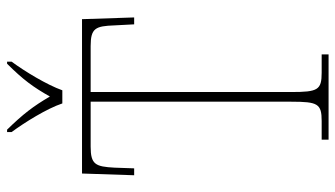

<svg xmlns="http://www.w3.org/2000/svg" viewBox="-228 -744 971 556"><g transform="rotate(-90 258.0 -465.5)"><path d="M237 -771H275C291 -816 330 -880 358 -918V-931H352C306 -885 284 -855 257 -807C229 -855 206 -885 161 -931H154V-918C182 -880 222 -816 237 -771ZM132 0H379V-20H326C276 -20 270 -31 270 -108V-689H403C455 -689 461 -675 463 -620L466 -563H486L481 -714H34L29 -563H49L51 -620C54 -675 60 -689 112 -689H242V-108C242 -31 236 -20 186 -20H132Z"/></g></svg>

Font: Noto Serif Myanmar SemiCondensed Thin
Style: Regular
Weight: 100
Width: 4
Designer: Ben Mitchell and the Monotype Design Team
Foundry: Monotype Imaging Inc.
Version: Version 2.106